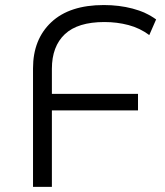

<svg xmlns="http://www.w3.org/2000/svg" viewBox="-20 -726 642 746"><path d="M108.3 0V-460.5Q108.3 -573.2 179.4 -639.8Q250.4 -706.4 383.3 -706.4Q442.8 -706.4 495 -692.7Q547.2 -679.1 586.6 -650.5L560 -589.7Q523.9 -616.8 479.3 -628.6Q434.8 -640.4 385.6 -640.4Q282.1 -640.4 231.8 -593Q181.6 -545.5 181.6 -458.6V0ZM156 -297.1V-361.4H516.2V-297.1Z"/></svg>

Font: Montserrat Alternates Thin
Style: Regular
Weight: 100
Designer: Julieta Ulanovsky
Foundry: Julieta Ulanovsky
Version: Version 9.000